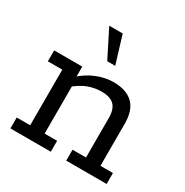

<svg xmlns="http://www.w3.org/2000/svg" viewBox="-145 -733 822 852"><g transform="rotate(30 266.0 -307.0)"><path d="M22 0V-56H91V-341H17V-397H161V-339L148 -335Q186 -371 230 -389Q274 -407 317 -407Q382 -407 416.5 -374Q451 -341 451 -272V-56H515V0H308V-56H377V-258Q377 -303 356.5 -323.5Q336 -344 291 -344Q258 -344 224.5 -332Q191 -320 152 -287L165 -315V-56H229V0ZM245 -473 174 -614H243L286 -473Z"/></g></svg>

Font: Rokkitt
Style: Regular
Weight: 400
Designer: Vernon Adams
Foundry: Vernon Adams
Version: Version 3.103